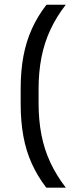

<svg xmlns="http://www.w3.org/2000/svg" viewBox="-20 -696 332 836"><path d="M148 -308V-247Q148 -172.5 160.5 -108.5Q173 -44.5 199.5 12Q226 68.5 266.5 121H181.5Q143.5 71.5 118.5 16.5Q93.5 -38.5 81.8 -102.8Q70 -167 70 -244.5V-310Q70 -387.5 82 -451.5Q94 -515.5 119 -570.8Q144 -626 182.5 -675.5H266.5Q226 -623.5 199.5 -566.8Q173 -510 160.5 -446.2Q148 -382.5 148 -308Z"/></svg>

Font: Anek Bangla Medium
Style: Regular
Weight: 400
Version: Version 1.003